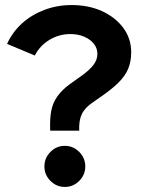

<svg xmlns="http://www.w3.org/2000/svg" viewBox="-20 -731 566 761"><path d="M179 -213Q177 -259 183 -291Q189 -323 207 -348.5Q225 -374 256 -397L308 -434Q339 -457 352.5 -476.5Q366 -496 366 -517Q366 -540 352 -557.5Q338 -575 314 -585.5Q290 -596 259 -596Q214 -596 176 -573Q138 -550 118 -511L8 -557Q30 -605 68 -639Q106 -673 156.5 -692Q207 -711 264 -711Q332 -711 385 -686.5Q438 -662 469 -620Q500 -578 500 -524Q500 -488 488.5 -459.5Q477 -431 450 -404Q423 -377 376 -345L349 -326Q317 -305 304.5 -279Q292 -253 294 -213ZM237 10Q204 10 180 -14Q156 -38 156 -71Q156 -105 180 -129Q204 -153 237 -153Q270 -153 294 -129Q318 -105 318 -71Q318 -38 294 -14Q270 10 237 10Z"/></svg>

Font: Red Hat Display ExtraBold
Style: Regular
Weight: 800
Designer: Pentagram, MCKL
Foundry: Pentagram, MCKL
Version: Version 1.023